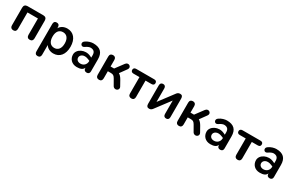

<svg xmlns="http://www.w3.org/2000/svg" viewBox="168 -1857 5158 3400"><g transform="rotate(30 2747.5 -157.0)"><path d="M134 8C174 8 195 -15 195 -56V-392H409V-56C409 -15 431 8 471 8C510 8 533 -15 533 -56V-419C533 -464 509 -489 464 -489H141C96 -489 71 -464 71 -419V-56C71 -15 94 8 134 8Z M736 188C775 188 795 166 795 125V-73C824 -22 883 10 952 10C1081 10 1160 -88 1160 -245C1160 -402 1080 -499 952 -499C881 -499 821 -466 793 -413V-434C793 -475 774 -497 735 -497C696 -497 677 -475 677 -434V125C677 166 696 188 736 188ZM918 -84C842 -84 793 -139 793 -245C793 -351 842 -405 918 -405C992 -405 1042 -351 1042 -245C1042 -139 992 -84 918 -84Z M1433 10C1505 10 1554 -8 1575 -58V-48C1575 -13 1596 8 1634 8C1671 8 1691 -14 1691 -49V-296C1691 -435 1623 -502 1481 -502C1443 -502 1376 -488 1323 -447C1269 -407 1317 -327 1376 -368C1420 -400 1457 -411 1477 -411C1539 -410 1573 -380 1573 -313V-264L1543 -278C1414 -340 1265 -261 1265 -151C1265 -63 1327 10 1433 10ZM1371 -151C1371 -202 1433 -256 1540 -211L1573 -197V-192C1573 -122 1524 -75 1459 -75C1404 -75 1371 -107 1371 -151Z M1887 8C1926 8 1948 -15 1948 -56V-202H2011C2055 -202 2076 -189 2102 -144L2169 -27C2209 43 2312 -7 2273 -76L2214 -182C2189 -226 2165 -254 2135 -270L2235 -408C2282 -471 2193 -531 2145 -467L2020 -299H1948V-432C1948 -473 1926 -496 1887 -496C1847 -496 1824 -473 1824 -432V-56C1824 -15 1847 8 1887 8Z M2548 8C2588 8 2609 -15 2609 -56V-392H2732C2766 -392 2785 -409 2785 -440C2785 -472 2766 -489 2732 -489H2363C2329 -489 2309 -471 2309 -440C2309 -409 2329 -392 2363 -392H2485V-56C2485 -15 2508 8 2548 8Z M2912 8C2949 8 2967 -13 2981 -32L3203 -327V-52C3203 -14 3223 8 3260 8C3295 8 3315 -14 3315 -52V-431C3315 -477 3296 -497 3259 -497C3221 -497 3202 -476 3188 -457L2966 -162V-437C2966 -476 2946 -497 2911 -497C2875 -497 2854 -476 2854 -437V-58C2854 -13 2874 8 2912 8Z M3521 8C3560 8 3582 -15 3582 -56V-202H3645C3689 -202 3710 -189 3736 -144L3803 -27C3843 43 3946 -7 3907 -76L3848 -182C3823 -226 3799 -254 3769 -270L3869 -408C3916 -471 3827 -531 3779 -467L3654 -299H3582V-432C3582 -473 3560 -496 3521 -496C3481 -496 3458 -473 3458 -432V-56C3458 -15 3481 8 3521 8Z M4164 10C4236 10 4285 -8 4306 -58V-48C4306 -13 4327 8 4365 8C4402 8 4422 -14 4422 -49V-296C4422 -435 4354 -502 4212 -502C4174 -502 4107 -488 4054 -447C4000 -407 4048 -327 4107 -368C4151 -400 4188 -411 4208 -411C4270 -410 4304 -380 4304 -313V-264L4274 -278C4145 -340 3996 -261 3996 -151C3996 -63 4058 10 4164 10ZM4102 -151C4102 -202 4164 -256 4271 -211L4304 -197V-192C4304 -122 4255 -75 4190 -75C4135 -75 4102 -107 4102 -151Z M4721 8C4761 8 4782 -15 4782 -56V-392H4905C4939 -392 4958 -409 4958 -440C4958 -472 4939 -489 4905 -489H4536C4502 -489 4482 -471 4482 -440C4482 -409 4502 -392 4536 -392H4658V-56C4658 -15 4681 8 4721 8Z M5175 10C5247 10 5296 -8 5317 -58V-48C5317 -13 5338 8 5376 8C5413 8 5433 -14 5433 -49V-296C5433 -435 5365 -502 5223 -502C5185 -502 5118 -488 5065 -447C5011 -407 5059 -327 5118 -368C5162 -400 5199 -411 5219 -411C5281 -410 5315 -380 5315 -313V-264L5285 -278C5156 -340 5007 -261 5007 -151C5007 -63 5069 10 5175 10ZM5113 -151C5113 -202 5175 -256 5282 -211L5315 -197V-192C5315 -122 5266 -75 5201 -75C5146 -75 5113 -107 5113 -151Z"/></g></svg>

Font: SN Pro SemiBold
Style: Regular
Weight: 600
Designer: Tobias Whetton
Foundry: Supernotes
Version: Version 1.003;Glyphs 3.3 (3324)